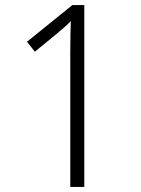

<svg xmlns="http://www.w3.org/2000/svg" viewBox="-20 -734 553 754"><path d="M311 0V-714H264L86 -570L117 -531L206 -604C229 -624 243 -635 258 -651C257 -615 256 -580 256 -528V0Z"/></svg>

Font: Noto Sans Ethiopic SemiCondensed Light
Style: Regular
Weight: 300
Width: 4
Designer: Monotype Design Team
Foundry: Monotype Imaging Inc.
Version: Version 2.102